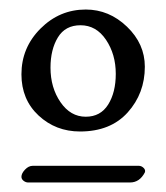

<svg xmlns="http://www.w3.org/2000/svg" viewBox="-20 -544 349 403"><path d="M160 -524Q209 -524 246.5 -488Q284 -452 284 -404Q284 -348 248 -308Q212 -268 148 -268Q97 -268 61 -301.5Q25 -335 25 -388Q25 -444 65 -484Q105 -524 160 -524ZM149 -491Q117 -491 101.5 -465.5Q86 -440 86 -402Q86 -360 107 -329.5Q128 -299 160 -299Q191 -299 207 -324.5Q223 -350 223 -389Q223 -430 202.5 -460.5Q182 -491 149 -491ZM49 -196H271Q277 -196 281.5 -191.5Q286 -187 284 -182Q273 -161 253 -161H39Q34 -161 29.5 -164.5Q25 -168 25 -173Q25 -180 32.5 -188Q40 -196 49 -196Z"/></svg>

Font: EB Garamond 12 All SC
Style: AllSC
Weight: 400
Version: Version 0.016 ; ttfautohint (v0.97) -l 8 -r 50 -G 200 -x 0 -